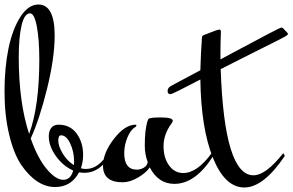

<svg xmlns="http://www.w3.org/2000/svg" viewBox="-50 -788 1295 850"><path d="M220 -189Q208 -189 208 -165Q208 -141 227.5 -108.5Q247 -76 277 -57Q278 -62 278 -72Q278 -116 261 -152.5Q244 -189 220 -189ZM33 -535Q33 -335 79 -195Q124 -318 124 -524Q124 -613 113 -671Q102 -729 83 -729Q58 -729 45.5 -675.5Q33 -622 33 -535ZM192 -630Q192 -532 158.5 -396Q125 -260 86 -175Q117 -87 157 -39.5Q197 8 230 8Q263 8 274 -33Q229 -53 197.5 -97Q166 -141 166 -185Q166 -208 177 -222Q188 -236 209 -236Q261 -236 289.5 -196.5Q318 -157 318 -102Q318 -71 308 -43Q318 -40 331 -40Q386 -40 429 -110L437 -100Q392 -23 324 -23Q316 -23 300 -25Q265 40 194 40Q112 40 44 -58Q11 -107 -9.5 -192.5Q-30 -278 -30 -383Q-30 -488 -12.5 -573Q5 -658 40 -713Q75 -768 120 -768Q192 -768 192 -630Z M609 -262Q612 -268 663.5 -268Q715 -268 715 -253Q715 -250 709 -241Q674 -193 674 -141Q674 -89 698.5 -55.5Q723 -22 761 -22Q823 -22 887 -110L894 -98Q816 26 722 26Q651 26 613 -47Q597 -23 561 -2Q525 19 493 19Q406 19 406 -54Q406 -111 454.5 -173.5Q503 -236 550 -236Q554 -236 554 -233Q554 -230 550 -226Q529 -215 514.5 -180.5Q500 -146 500 -110Q500 -37 556 -37Q572 -37 586.5 -45.5Q601 -54 604 -70Q591 -105 591 -143Q591 -181 594 -207Q602 -262 609 -262Z M927 -482Q943 -12 1072 -12Q1127 -12 1204 -110L1211 -98Q1117 42 1031.5 42Q946 42 893 -88.5Q840 -219 837 -436Q713 -371 705 -371Q692 -371 692 -385Q692 -399 706 -407L837 -477Q839 -553 844 -621Q844 -630 853 -633Q913 -657 920.5 -657Q928 -657 928 -648Q926 -598 926 -557V-525L978 -553Q1189 -666 1194.5 -666Q1200 -666 1203 -663Q1225 -641 1225 -638Q1225 -635 1219 -630.5Q1213 -626 1174.5 -606.5Q1136 -587 1059.5 -549Q983 -511 927 -482Z"/></svg>

Font: Mr Bedfort
Style: Regular
Weight: 400
Designer: Alejandro Paul
Foundry: Alejandro Paul
Version: Version 1.000